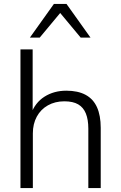

<svg xmlns="http://www.w3.org/2000/svg" viewBox="-20 -956 614 976"><path d="M84 0V-705H146V-375H137Q158 -434 206 -464.5Q254 -495 317 -495Q376 -495 415 -474Q454 -453 473 -411Q492 -369 492 -306V0H429V-302Q429 -348 416.5 -379Q404 -410 377.5 -425.5Q351 -441 307 -441Q260 -441 223.5 -420.5Q187 -400 167 -363Q147 -326 147 -278V0ZM132 -765 254 -936H318L440 -765H390L286 -890L182 -765Z"/></svg>

Font: Nunito Sans 11pt Light
Style: Regular
Weight: 300
Version: Version 3.101;gftools[0.9.27]